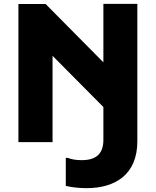

<svg xmlns="http://www.w3.org/2000/svg" viewBox="-20 -741 812 1001"><path d="M519 -721V-416L218 -720H76V0H254V-450L519 -183V-12C519 62 480 94 406 94C378 94 352 90 333 82H323V228C349 235 392 240 431 240C583 240 696 167 696 -4V-721Z"/></svg>

Font: Kufam Arabic Latin Roman Bold
Style: Regular
Weight: 700
Designer: Wael Morcos & Artur Schmal
Version: Version 1.200;PS 001.200;hotconv 1.0.88;makeotf.lib2.5.64775